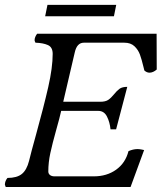

<svg xmlns="http://www.w3.org/2000/svg" viewBox="-49 -753 651 773"><path d="M95.7 -209.5Q76.2 -139.6 67.9 -105Q58.6 -68.4 38.8 -52.5Q19 -36.6 -19 -36.6Q-29.3 -23.9 -29.3 -9.3L-25.9 0H476.6L531.2 -148.9Q528.8 -149.4 520.5 -151.1Q512.2 -152.8 504.4 -152.8Q487.3 -152.8 468.3 -144.5Q456.1 -96.7 418.5 -69.8Q380.9 -43 328.6 -43H170.4Q159.2 -43 152.3 -48.3Q145.5 -53.7 145.5 -62.5Q145.5 -99.1 153.6 -136.5Q161.6 -173.8 177.2 -229.5Q191.9 -281.2 197.3 -306.6H346.7Q370.1 -306.6 381.6 -283.9Q393.1 -261.2 396 -232.4H418.5L463.4 -403.3Q443.4 -403.3 432.6 -395.8Q421.9 -388.2 410.2 -373.5Q397.9 -358.4 386.7 -350.8Q375.5 -343.3 354.5 -343.3H205.6L252 -542Q260.7 -581.1 288.6 -581.1H451.7Q477.1 -581.1 492.2 -566.9Q507.3 -552.7 514.4 -533.2Q521.5 -513.7 528.8 -482.9Q529.8 -479.5 532.2 -469.2Q542 -460.4 552.7 -460.4Q567.4 -460.4 582 -473.1L581.5 -617.2H100.6Q96.2 -611.8 93.3 -605Q90.3 -598.1 90.3 -591.3Q90.3 -588.9 91.8 -585.4Q93.3 -582 93.8 -581.1Q125 -580.1 144 -571.5Q163.1 -563 163.1 -536.1Q163.1 -481.4 145.3 -402.8Q127.4 -324.2 95.7 -209.5ZM142.1 -733.4 132.8 -687.5H409.7L418.9 -733.4Z"/></svg>

Font: Radley
Style: Italic
Weight: 400
Italic angle: -12°
Designer: Vernon Adams
Foundry: Vernon Adams
Version: Version 1.003; ttfautohint (v1.6)